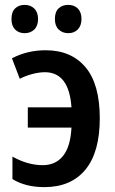

<svg xmlns="http://www.w3.org/2000/svg" viewBox="-20 -757 471 787"><path d="M31 -23V-115Q94 -80 155 -80Q208 -80 238.5 -118Q269 -156 273 -234H94V-317H273Q263 -461 164 -461Q140 -461 112 -453.5Q84 -446 61 -434L29 -518Q92 -551 167 -551Q272 -551 330.5 -481.5Q389 -412 389 -272Q389 -133 330 -61.5Q271 10 162 10Q84 10 31 -23ZM81 -737Q105 -737 120.5 -722Q136 -707 136 -679Q136 -651 120.5 -636Q105 -621 81 -621Q57 -621 42 -636Q27 -651 27 -679Q27 -708 42 -722.5Q57 -737 81 -737ZM260 -737Q284 -737 299 -722Q314 -707 314 -679Q314 -652 299 -636.5Q284 -621 260 -621Q236 -621 220.5 -636Q205 -651 205 -679Q205 -708 220 -722.5Q235 -737 260 -737Z"/></svg>

Font: Noto Sans Display Medium Narrow
Style: Regular
Weight: 500
Width: 4
Designer: Monotype Design team
Foundry: Monotype Imaging Inc.
Version: Version 1.000